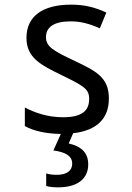

<svg xmlns="http://www.w3.org/2000/svg" viewBox="-20 -567 570 827"><path d="M230 240C314 240 360 203 360 141C360 90 329 63 276 51L295 7C397 -5 449 -56 449 -143C449 -234 393 -261 303 -304C212 -347 178 -365 178 -407C178 -451 214 -475 284 -475C323 -475 361 -467 410 -445L438 -513C386 -537 341 -547 286 -547C165 -547 94 -498 94 -404C94 -319 154 -288 244 -244C343 -196 364 -183 364 -141C364 -93 337 -62 252 -62C185 -62 131 -81 87 -104V-24C126 -2 180 9 242 10L210 81C261 88 291 104 291 138C291 168 268 186 224 186C208 186 191 184 179 180V234C191 238 211 240 230 240Z"/></svg>

Font: Noto Sans Mono Condensed
Style: Regular
Weight: 400
Width: 3
Designer: Monotype Design Team
Foundry: Monotype Imaging Inc.
Version: Version 2.014